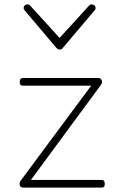

<svg xmlns="http://www.w3.org/2000/svg" viewBox="-20 -856 535 876"><path d="M88 0Q72 0 70 -11.5Q68 -23 73 -30L396 -465H85Q77 -465 73.5 -469Q70 -473 70 -483Q70 -491 73.5 -495.5Q77 -500 85 -500H429Q437 -500 441 -495Q445 -490 445.5 -483Q446 -476 440 -468L121 -35H443Q451 -35 454.5 -30.5Q458 -26 458 -15Q458 -8 454.5 -4Q451 0 443 0ZM398 -836Q405 -836 410.5 -831.5Q416 -827 416 -819Q416 -816 415 -813Q414 -810 411 -808L268 -639Q264 -633 260 -631.5Q256 -630 252 -630Q248 -630 244.5 -631.5Q241 -633 236 -639L93 -808Q91 -810 89.5 -813Q88 -816 88 -819Q88 -827 93.5 -831.5Q99 -836 106 -836Q110 -836 113 -834.5Q116 -833 118 -830L252 -683L386 -830Q389 -833 391.5 -834.5Q394 -836 398 -836Z"/></svg>

Font: Playwrite HR Lijeva Thin
Style: Regular
Weight: 250
Designer: Veronika Burian, José Scaglione
Foundry: TypeTogether
Version: Version 1.002